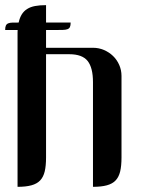

<svg xmlns="http://www.w3.org/2000/svg" viewBox="-20 -723 565 743"><path d="M158.2 -703.1V-635.7H253.4Q253.4 -624 250.5 -618.2Q247.6 -612.3 240.7 -609.9Q233.9 -607.4 222.4 -607.2Q210.9 -606.9 194.3 -606.9H158.2V-538.1H339.8Q362.3 -538.1 382.3 -529.5Q402.3 -521 417.5 -506.3Q432.6 -491.7 441.4 -471.7Q450.2 -451.7 450.2 -429.2V-113.8Q450.2 -81.5 445.1 -59.8Q439.9 -38.1 427.5 -24.9Q415 -11.7 393.6 -5.9Q372.1 0 339.8 0V-405.3Q339.8 -460.9 319.1 -487.1Q298.3 -513.2 248 -513.2H158.2V-113.8Q158.2 -81.5 153.1 -59.8Q147.9 -38.1 135.5 -24.9Q123 -11.7 101.6 -5.9Q80.1 0 47.9 0V-585.9Q47.9 -591.3 47.9 -596.4Q47.9 -601.6 48.3 -606.9H0Q0 -618.2 2.7 -624Q5.4 -629.9 11.7 -632.6Q18.1 -635.3 27.8 -635.5Q37.6 -635.7 52.2 -635.7Q56.2 -654.3 64.2 -667.2Q72.3 -680.2 85 -688.2Q97.7 -696.3 115.7 -699.7Q133.8 -703.1 158.2 -703.1Z"/></svg>

Font: Unique
Style: Regular
Weight: 400
Designer: Anna Pocius (aka Artmaker)
Foundry: Anna Pocius
Version: Version 1.000 2013 initial release